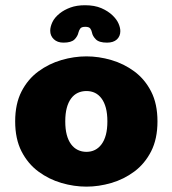

<svg xmlns="http://www.w3.org/2000/svg" viewBox="-20 -703 659 734"><path d="M310.5 10.5Q263 10.5 215 -3.5Q167 -17.5 126.8 -47.2Q86.5 -77 62.2 -124.5Q38 -172 38 -239Q38 -306 62.2 -353.2Q86.5 -400.5 126.8 -430Q167 -459.5 215 -473.5Q263 -487.5 310.5 -487.5Q357.5 -487.5 405.5 -473.5Q453.5 -459.5 493.5 -430Q533.5 -400.5 557.8 -353.2Q582 -306 582 -239Q582 -172 557.8 -124.5Q533.5 -77 493.5 -47.2Q453.5 -17.5 405.5 -3.5Q357.5 10.5 310.5 10.5ZM310.5 -122.5Q328.5 -122.5 343 -129.8Q357.5 -137 368.2 -151.5Q379 -166 384.8 -187.8Q390.5 -209.5 390.5 -239Q390.5 -268.5 384.8 -290.2Q379 -312 368.2 -326.5Q357.5 -341 343 -348Q328.5 -355 310.5 -355Q292.5 -355 277.5 -348Q262.5 -341 251.8 -326.5Q241 -312 235.2 -290.2Q229.5 -268.5 229.5 -239Q229.5 -209.5 235.2 -187.8Q241 -166 251.8 -151.5Q262.5 -137 277.5 -129.8Q292.5 -122.5 310.5 -122.5ZM389 -540Q359 -540 346.5 -552.5Q334 -565 331.5 -579Q330 -587 325.2 -593.8Q320.5 -600.5 306 -600.5Q291.5 -600.5 286.8 -593.8Q282 -587 280 -579Q277 -564.5 264.8 -552.2Q252.5 -540 222.5 -540Q199.5 -540 185.8 -553Q172 -566 172 -585.5Q172 -600.5 180.2 -618.2Q188.5 -636 208.5 -652Q225.5 -665.5 249.2 -674.2Q273 -683 305 -683Q341.5 -683 367.5 -671.8Q393.5 -660.5 410.5 -644Q426.5 -628.5 433.2 -612.8Q440 -597 440 -584Q440 -564.5 426.8 -552.2Q413.5 -540 389 -540Z"/></svg>

Font: Sono Monospace ExtraBold
Style: Regular
Weight: 800
Version: Version 2.112